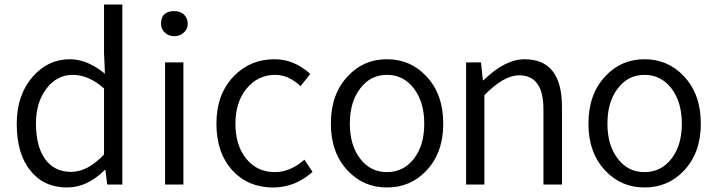

<svg xmlns="http://www.w3.org/2000/svg" viewBox="-20 -816 3171 849"><path d="M115 -61Q54 -135 54 -269Q54 -396 125 -477Q192 -554 289 -554Q366 -554 444 -490L440 -584V-796H521V0H454L446 -65H444Q366 13 277 13Q174 13 115 -61ZM440 -133V-425Q372 -485 302 -485Q232 -485 186 -425Q139 -364 139 -270Q139 -170 179 -113Q220 -56 294 -56Q368 -56 440 -133Z M710 -540H791V0H710ZM709 -672Q692 -687 692 -711Q692 -767 751 -767Q776 -767 793 -752Q810 -736 810 -711Q810 -687 793 -672Q775 -656 751 -656Q725 -656 709 -672Z M1009 -61Q937 -139 937 -269Q937 -400 1014 -479Q1086 -554 1194 -554Q1281 -554 1352 -489L1309 -435Q1256 -485 1197 -485Q1121 -485 1071 -425Q1021 -365 1021 -269Q1021 -173 1069 -114Q1117 -55 1195 -55Q1264 -55 1326 -110L1362 -56Q1285 13 1188 13Q1078 13 1009 -61Z M1518 -61Q1443 -140 1443 -269Q1443 -400 1518 -479Q1587 -554 1691 -554Q1795 -554 1865 -479Q1940 -400 1940 -269Q1940 -140 1865 -61Q1795 13 1691 13Q1588 13 1518 -61ZM1810 -114Q1856 -173 1856 -269Q1856 -365 1810 -425Q1764 -485 1691 -485Q1618 -485 1573 -425Q1527 -366 1527 -269Q1527 -173 1573 -114Q1618 -55 1691 -55Q1764 -55 1810 -114Z M2041 -540H2107L2115 -461H2118Q2213 -554 2300 -554Q2465 -554 2465 -343V0H2383V-333Q2383 -483 2276 -483Q2207 -483 2122 -395V0H2041Z M2657 -61Q2582 -140 2582 -269Q2582 -400 2657 -479Q2726 -554 2830 -554Q2934 -554 3004 -479Q3079 -400 3079 -269Q3079 -140 3004 -61Q2934 13 2830 13Q2727 13 2657 -61ZM2949 -114Q2995 -173 2995 -269Q2995 -365 2949 -425Q2903 -485 2830 -485Q2757 -485 2712 -425Q2666 -366 2666 -269Q2666 -173 2712 -114Q2757 -55 2830 -55Q2903 -55 2949 -114Z"/></svg>

Font: KaiGen Gothic SC Normal
Style: Regular
Weight: 300
Designer: Ryoko NISHIZUKA Ë•øÂ°öÊ∂ºÂ≠ê (kana & ideographs); Paul D. Hunt (Latin, Greek & Cyrillic); Wenlong ZHANG Âº†ÊñáÈæô (bopom
Version: Version 1.001 October 10, 2014